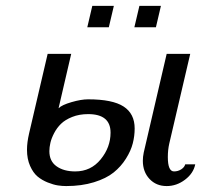

<svg xmlns="http://www.w3.org/2000/svg" viewBox="-20 -623 684 653"><path d="M71.8 0ZM71.8 0ZM438 -186Q438 -160.6 431.6 -135.5Q425.3 -110.4 408.4 -83.5Q391.6 -56.6 366.5 -36.4Q341.3 -16.1 299.6 -3.2Q257.8 9.8 205.1 9.8Q191.4 9.8 176.8 7.6Q162.1 5.4 142.3 -2.4Q122.6 -10.3 107.7 -22.7Q92.8 -35.2 82.3 -58.8Q71.8 -82.5 71.8 -113.8Q71.8 -138.7 79.1 -169.9L142.1 -439.9H222.2L179.2 -254.9Q190.4 -266.1 223.1 -275.6Q255.9 -285.2 279.8 -285.2Q362.8 -285.2 400.4 -260.7Q438 -236.3 438 -186ZM279.8 -234.9Q249.5 -234.9 225.6 -225.3Q201.7 -215.8 187.5 -201.9Q173.3 -188 164.1 -170.2Q154.8 -152.3 151.4 -137.2Q147.9 -122.1 147.9 -108.9Q147.9 -74.7 172.4 -57.4Q196.8 -40 235.8 -40Q289.1 -40 322.5 -81.1Q356 -122.1 356 -171.9Q356 -234.9 279.8 -234.9ZM555.7 -134.8Q550.8 -113.3 550.8 -88.9Q550.8 -40 571.8 -40Q585.4 -40 596.4 -47.1Q607.4 -54.2 609.9 -64H644Q637.7 -33.2 609.1 -11.7Q580.6 9.8 546.9 9.8Q511.2 9.8 488.5 -14.4Q465.8 -38.6 465.8 -76.2Q465.8 -89.4 468.8 -104L546.9 -439.9H627ZM527.3 -530.3ZM454.1 -603H527.3L510.3 -530.3H437ZM293.9 -603H367.2L350.1 -530.3H276.9Z"/></svg>

Font: Pfennig
Style: Italic
Weight: 500
Italic angle: -13°
Version: Version 20120410 ; ttfautohint (v0.8)